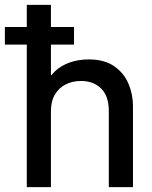

<svg xmlns="http://www.w3.org/2000/svg" viewBox="-47 -772 629 792"><path d="M63.5 0V-752H163.1V-462.4H184.1L143.1 -420.4Q154.8 -454.6 180.4 -478.5Q206.1 -502.4 241.7 -514.6Q277.3 -526.9 318.8 -526.9Q383.8 -526.9 424.1 -498.8Q464.4 -470.7 482.9 -426.8Q501.5 -382.8 501.5 -335V0H401.9V-313.5Q401.9 -375.5 370.4 -406.7Q338.9 -438 287.1 -438Q252.4 -438 224.4 -424.1Q196.3 -410.2 179.7 -382.3Q163.1 -354.5 163.1 -313.5V0ZM-26.9 -587.9V-660.6H258.3V-587.9Z"/></svg>

Font: Reddit Sans Medium
Style: Regular
Weight: 500
Designer: Stephen Hutchings
Foundry: Reddit
Version: Version 1.014